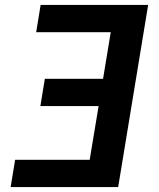

<svg xmlns="http://www.w3.org/2000/svg" viewBox="-20 -755 640 775"><path d="M23 0 41 -110H342L378 -327H143L161 -437H396L427 -625H126L144 -735H578L457 0Z"/></svg>

Font: Iosevka Aile Extrabold Oblique
Style: Regular
Weight: 800
Italic angle: -9°
Designer: Belleve Invis
Foundry: Belleve Invis
Version: Version 31.1.0; ttfautohint (v1.8.4)